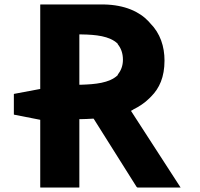

<svg xmlns="http://www.w3.org/2000/svg" viewBox="-20 -832 895 859"><path d="M160 -434 43 -412 42 -411V-320L43 -319L160 -296V6L161 7H334L335 6V-299H344C358 -299 374 -300 393 -301H399L591 4L595 7H788L566 -336L575 -341L576 -342C602 -355 627 -371 648 -392L656 -400C693 -437 716 -487 716 -561C716 -624 697 -683 652 -728L645 -736C604 -780 538 -810 446 -812H161L160 -811ZM335 -678H344C409 -677 470 -671 506 -637L507 -635V-634C521 -617 530 -594 530 -565C530 -537 521 -516 507 -498V-497L506 -495C469 -460 404 -455 345 -453H335Z"/></svg>

Font: Hussar Woodtype
Style: SeBd
Weight: 900
Foundry: Cannot Into Space Fonts
Version: Version 1.07